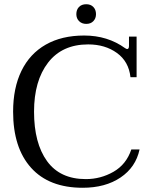

<svg xmlns="http://www.w3.org/2000/svg" viewBox="-20 -878 711 908"><path d="M341 -811Q341 -832 353.5 -845Q366 -858 388 -858Q409 -858 421.5 -845Q434 -832 434 -811Q434 -791 421.5 -778Q409 -765 388 -765Q367 -765 354 -778Q341 -791 341 -811ZM42 -350Q42 -462 81.5 -543Q121 -624 196.5 -667Q272 -710 378 -710Q489 -710 572 -650Q573 -650 576 -648Q579 -646 581 -646Q590 -646 590 -661V-705H626V-513H597Q589 -587 533 -627.5Q477 -668 397 -668Q274 -668 207.5 -582Q141 -496 141 -350Q141 -201 202.5 -116Q264 -31 386 -31Q456 -31 516.5 -65.5Q577 -100 601 -171H640Q622 -87 550 -38.5Q478 10 371 10Q212 10 127 -84.5Q42 -179 42 -350Z"/></svg>

Font: TavirajRegular
Style: Regular
Weight: 400
Designer: Katatrad Team
Foundry: CadsonDemak
Version: Version 1.001